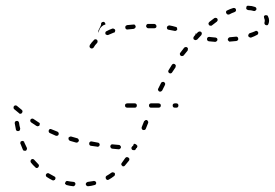

<svg xmlns="http://www.w3.org/2000/svg" viewBox="-20 -639 952 665"><path d="M279 -6Q277 -4 277 -1Q278 1 278 2Q279 4 280 4Q281 5 283 6Q284 6 286 6Q297 5 307 2Q310 2 312 -1Q314 -4 313 -7Q313 -8 312 -9Q311 -10 310 -11Q308 -12 307 -12Q305 -13 304 -12Q294 -10 284 -9Q281 -8 279 -6ZM209 -11Q206 -9 206 -6Q205 -5 205 -3Q206 -2 207 -1Q207 0 209 1Q210 2 211 2Q222 5 233 6Q234 6 236 6Q237 5 238 4Q240 3 240 2Q241 1 241 -1Q242 -4 240 -6Q238 -9 235 -9Q224 -10 214 -12Q211 -13 209 -11ZM148 -39Q146 -40 145 -39Q143 -39 142 -38Q141 -37 140 -36Q138 -34 139 -30Q140 -27 142 -26Q151 -20 161 -15Q163 -14 164 -14Q166 -14 167 -15Q168 -15 170 -16Q171 -17 171 -18Q173 -21 172 -24Q171 -27 168 -28Q159 -33 150 -38Q149 -39 148 -39ZM347 -28Q346 -27 346 -25Q346 -24 346 -22Q346 -21 347 -20Q348 -17 351 -16Q354 -15 357 -17Q366 -22 375 -29Q378 -31 378 -34Q379 -37 377 -40Q376 -41 375 -41Q373 -42 372 -42Q370 -43 369 -42Q368 -42 366 -41Q358 -35 349 -30Q348 -29 347 -28ZM94 -88Q91 -89 89 -87Q86 -85 86 -82Q85 -79 87 -76Q94 -67 102 -60Q104 -57 107 -57Q110 -57 112 -59Q114 -61 115 -65Q115 -68 113 -70Q106 -77 99 -85Q97 -88 94 -88ZM400 -70Q400 -67 403 -65Q404 -64 405 -63Q407 -63 408 -63Q410 -63 411 -64Q412 -65 413 -66Q420 -74 427 -83Q427 -84 428 -86Q428 -87 428 -88Q428 -90 427 -91Q426 -92 425 -93Q422 -95 419 -95Q416 -94 414 -92Q408 -83 402 -75Q400 -73 400 -70ZM63 -149Q62 -150 60 -150Q59 -151 58 -151Q56 -151 55 -150Q53 -150 52 -149Q51 -148 51 -146Q50 -145 50 -143Q50 -142 51 -141Q55 -130 59 -121Q60 -119 61 -118Q62 -117 64 -117Q65 -117 67 -117Q68 -117 70 -117Q72 -119 73 -122Q74 -125 73 -127Q68 -137 64 -146Q64 -148 63 -149ZM447 -119Q448 -120 449 -121Q450 -121 450 -122Q451 -123 451 -125Q452 -125 453 -126Q453 -126 454 -127Q455 -130 456 -132Q456 -135 454 -136Q452 -139 449 -140Q447 -141 444 -141Q442 -138 441 -134Q440 -134 440 -134Q440 -134 440 -133Q439 -133 439 -133Q438 -132 438 -132Q437 -131 436 -129Q435 -128 435 -127Q435 -124 437 -121Q439 -119 442 -119H444Q445 -119 447 -119ZM393 -122Q395 -123 396 -124Q397 -125 398 -126Q398 -127 399 -129Q399 -132 397 -134Q395 -137 392 -137L370 -139Q368 -139 367 -139Q366 -138 364 -137Q363 -136 363 -135Q362 -134 362 -132Q362 -129 364 -127Q366 -124 369 -124L390 -122Q392 -122 393 -122ZM320 -131Q321 -131 322 -132Q324 -133 324 -134Q325 -135 325 -137Q326 -140 324 -142Q322 -145 319 -145Q308 -147 298 -149Q295 -150 292 -148Q289 -146 289 -143Q289 -141 289 -140Q289 -139 290 -137Q291 -136 292 -135Q294 -134 295 -134Q306 -132 317 -131Q318 -130 320 -131ZM249 -146Q252 -148 253 -151Q254 -154 252 -156Q251 -159 248 -160Q237 -163 227 -166Q224 -167 221 -165Q218 -164 217 -161Q217 -158 218 -155Q220 -152 223 -151Q233 -148 244 -145Q247 -145 249 -146ZM179 -169Q182 -170 183 -173Q184 -176 183 -179Q182 -181 179 -183Q169 -187 159 -191Q156 -193 153 -192Q150 -191 149 -188Q148 -185 149 -182Q150 -179 153 -178Q163 -173 173 -169Q176 -168 179 -169ZM43 -219Q40 -221 37 -220Q34 -220 32 -217Q31 -215 31 -212Q33 -201 35 -191Q35 -189 36 -188Q37 -187 38 -186Q40 -185 41 -185Q43 -185 44 -185Q47 -186 49 -188Q50 -191 50 -194Q47 -204 46 -214Q45 -217 43 -219ZM471 -193Q472 -190 475 -189Q478 -188 481 -189Q484 -190 485 -193L493 -213Q494 -216 493 -218Q492 -221 489 -223Q486 -224 484 -223Q481 -221 479 -219L471 -199Q470 -196 471 -193ZM109 -202Q111 -201 112 -202Q113 -202 115 -203Q116 -204 117 -205Q118 -208 118 -211Q117 -214 114 -215Q105 -221 96 -227Q94 -229 91 -228Q87 -228 86 -225Q84 -223 85 -220Q85 -217 88 -215Q97 -209 106 -203Q108 -202 109 -202ZM48 -245Q50 -245 51 -245Q53 -245 54 -246Q55 -246 56 -248Q58 -250 58 -253Q58 -256 56 -258Q47 -265 39 -272Q37 -274 34 -274Q31 -274 29 -272Q28 -271 27 -269Q27 -268 27 -266Q27 -265 27 -264Q28 -262 29 -261Q38 -254 46 -247Q47 -246 48 -245ZM452 -268Q454 -270 454 -274Q454 -277 452 -279Q450 -281 447 -281H421Q418 -281 415 -279Q413 -277 413 -274Q413 -270 415 -268Q418 -266 421 -266H447Q450 -266 452 -268ZM535 -268Q537 -270 537 -274Q537 -277 535 -279Q532 -281 529 -281H503Q500 -281 498 -279Q496 -277 496 -274Q496 -270 498 -268Q500 -266 503 -266H529Q532 -266 535 -268ZM596 -268Q598 -270 598 -274Q598 -277 596 -279Q594 -281 591 -281H586Q582 -281 580 -279Q578 -277 578 -274Q578 -270 580 -268Q582 -266 586 -266H591Q594 -266 596 -268ZM527 -330Q527 -328 528 -327Q528 -325 529 -324Q530 -323 532 -322Q534 -321 537 -322Q540 -323 542 -326Q546 -335 551 -344Q552 -346 552 -347Q552 -349 552 -350Q551 -352 550 -353Q549 -354 548 -355Q545 -356 542 -355Q539 -354 538 -352Q533 -342 528 -332Q527 -331 527 -330ZM563 -394Q562 -392 563 -391Q563 -389 564 -388Q565 -387 566 -386Q569 -384 572 -385Q575 -386 576 -388Q582 -397 588 -406Q589 -409 589 -412Q588 -415 585 -417Q583 -418 580 -418Q577 -417 575 -414Q569 -405 564 -396Q563 -395 563 -394ZM603 -454Q603 -453 603 -451Q603 -450 604 -448Q605 -447 606 -446Q609 -444 612 -445Q615 -445 617 -448Q623 -456 630 -464Q631 -467 631 -470Q631 -473 628 -475Q627 -476 626 -476Q624 -476 623 -476Q621 -476 620 -475Q619 -475 618 -474Q611 -465 605 -457Q604 -455 603 -454ZM318 -495Q318 -499 316 -501Q314 -503 310 -503Q307 -503 305 -500Q297 -492 291 -483Q290 -480 290 -477Q291 -474 294 -472Q296 -471 299 -471Q302 -472 304 -474Q309 -483 316 -490Q318 -492 318 -495ZM730 -496Q733 -498 733 -501Q733 -503 733 -504Q732 -505 731 -507Q730 -508 729 -508Q728 -509 726 -509Q716 -510 706 -511Q704 -512 703 -511Q701 -511 700 -510Q699 -509 698 -508Q697 -506 697 -505Q697 -504 697 -502Q698 -501 698 -499Q699 -498 701 -497Q702 -497 703 -496Q714 -495 725 -494Q728 -494 730 -496ZM804 -500Q806 -503 805 -506Q805 -507 804 -509Q803 -510 802 -511Q801 -512 800 -512Q798 -512 797 -512Q787 -511 776 -510Q773 -510 771 -507Q769 -505 769 -502Q769 -500 770 -499Q771 -498 772 -497Q773 -496 774 -495Q776 -495 777 -495Q788 -496 799 -497Q802 -498 804 -500ZM660 -522Q660 -522 660 -522Q658 -523 657 -523Q657 -521 657 -519Q654 -516 652 -513Q651 -512 650 -510Q650 -509 650 -507Q650 -506 650 -504Q651 -503 652 -502Q653 -501 654 -501Q656 -500 657 -500Q659 -500 660 -501Q662 -501 663 -502Q670 -510 677 -517Q679 -520 679 -523Q679 -526 677 -528Q675 -530 672 -530Q669 -530 666 -528Q663 -525 660 -522Q660 -522 660 -522ZM874 -522Q875 -525 874 -528Q872 -531 869 -532Q866 -533 864 -531Q855 -527 845 -524Q842 -523 841 -520Q839 -517 840 -514Q841 -511 844 -510Q847 -508 850 -509Q861 -513 870 -518Q873 -519 874 -522ZM377 -527Q378 -528 378 -529Q379 -531 379 -532Q379 -534 379 -535Q378 -538 375 -539Q372 -541 369 -540Q358 -536 349 -531Q348 -531 347 -530Q346 -529 345 -527Q345 -526 345 -524Q345 -523 345 -521Q347 -519 350 -518Q353 -517 355 -518Q364 -522 374 -526Q376 -526 377 -527ZM321 -532Q321 -533 321 -534Q326 -543 328 -548Q329 -551 330 -553Q330 -555 330 -556Q330 -559 332 -561Q334 -563 337 -563Q339 -564 340 -563Q342 -562 343 -561Q344 -560 344 -559Q345 -558 345 -556Q345 -555 345 -554Q342 -553 339 -552Q334 -549 330 -545Q326 -541 324 -535Q322 -531 322 -526Q322 -527 321 -527Q321 -528 321 -529Q320 -530 321 -532ZM590 -533Q593 -534 594 -537Q594 -540 593 -543Q591 -546 588 -546Q578 -549 567 -551Q564 -551 561 -549Q559 -548 558 -544Q558 -541 559 -539Q561 -536 564 -536Q575 -534 585 -532Q588 -531 590 -533ZM443 -539Q446 -540 448 -542Q450 -544 450 -548Q450 -549 449 -550Q448 -552 447 -553Q446 -554 445 -554Q443 -554 442 -554Q431 -553 420 -552Q419 -552 418 -551Q416 -550 415 -549Q415 -548 414 -546Q414 -545 414 -543Q414 -540 417 -538Q419 -536 423 -537Q432 -538 443 -539ZM520 -543Q522 -545 522 -548Q522 -551 520 -553Q518 -556 515 -556Q505 -556 494 -556Q492 -556 491 -556Q489 -555 488 -554Q487 -553 487 -552Q486 -550 486 -549Q486 -546 488 -544Q490 -541 494 -541Q504 -541 514 -541Q517 -541 520 -543ZM702 -558Q702 -555 704 -552Q706 -550 709 -550Q712 -549 714 -551Q723 -558 731 -564Q733 -566 734 -569Q734 -572 733 -574Q731 -577 728 -577Q725 -578 722 -576Q714 -570 705 -563Q703 -561 702 -558ZM908 -583Q907 -586 904 -586Q901 -587 898 -586Q895 -585 894 -582Q894 -579 895 -576Q897 -572 897 -568Q897 -564 896 -561Q895 -558 897 -555Q898 -553 901 -552Q904 -551 907 -552Q909 -554 910 -557Q912 -562 912 -568Q912 -575 908 -583ZM763 -599Q762 -596 764 -593Q765 -590 768 -589Q771 -588 774 -589Q783 -594 792 -597Q795 -598 797 -601Q798 -604 797 -607Q796 -610 793 -611Q790 -612 787 -611Q777 -608 767 -603Q764 -602 763 -599ZM835 -618Q833 -616 833 -612Q832 -609 834 -607Q836 -605 840 -604Q849 -604 859 -601Q862 -600 864 -602Q867 -603 868 -606Q869 -609 867 -612Q866 -614 863 -615Q852 -619 841 -619Q838 -620 835 -618Z"/></svg>

Font: FRB American Cursive Dashed Extralight
Style: Italic
Weight: 200
Italic angle: -25°
Version: Version 2.0;Modular Font Editor K font №1